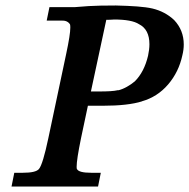

<svg xmlns="http://www.w3.org/2000/svg" viewBox="-20 -679 689 699"><path d="M275 -176Q259 -98 259 -72Q259 -66 260 -63V-64Q266 -50 312 -50H347L337 0H22L32 -50H63Q111 -50 122 -64Q136 -81 156 -176L221 -483Q236 -553 236 -579Q236 -586 235 -590Q229 -600 217 -603Q214 -604 203 -604H150L160 -653H252Q308 -658 346 -658.5Q384 -659 402 -659Q446 -658 479.5 -655.5Q513 -653 535 -648Q581 -637 614 -606Q649 -569 649 -517Q649 -498 644 -478Q631 -417 592 -371.5Q553 -326 496 -310H497Q446 -294 354 -294H300ZM341 -346Q364 -346 381 -347Q398 -348 411 -351L410 -350Q426 -354 442 -363Q458 -372 471 -383Q505 -417 519 -476Q524 -499 524 -518Q524 -572 486 -591Q460 -608 395 -608Q393 -608 388.5 -607.5Q384 -607 377 -607H367L311 -346Z"/></svg>

Font: New Athena Unicode
Style: Bold Italic
Weight: 700
Designer: J. Rusten 1997; rev. by R. Hancock 2001, 2002, rev. by D. Mastronarde 2002-2021
Foundry: Society for Classical Studies (formerly American Philological Association)
Version: Version 5.008